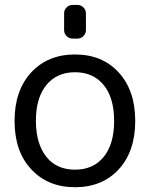

<svg xmlns="http://www.w3.org/2000/svg" viewBox="-20 -782 610 791"><path d="M171.9 -134.8Q213.9 -83 289.1 -83Q364.3 -83 407.2 -135.7Q450.2 -188.5 450.2 -283.7Q450.2 -378.9 407.2 -431.6Q364.3 -484.4 289.1 -484.4Q213.9 -484.4 170.9 -431.6Q127.9 -378.9 127.9 -284.2Q127.9 -189.5 171.9 -134.8ZM108.4 -85Q40 -158.2 40 -283.7Q40 -409.2 108.4 -483.4Q176.8 -557.6 289.1 -557.6Q401.4 -557.6 469.2 -483.4Q537.1 -409.2 537.1 -283.7Q537.1 -158.2 469.2 -84.5Q401.4 -10.7 289.1 -10.7Q176.8 -10.7 108.4 -85ZM279.3 -623Q264.6 -623 254.4 -633.3Q244.1 -643.6 244.1 -658.2V-726.6Q244.1 -741.2 254.4 -751.5Q264.6 -761.7 279.3 -761.7H298.8Q313.5 -761.7 323.7 -751.5Q334 -741.2 334 -726.6V-658.2Q334 -643.6 323.7 -633.3Q313.5 -623 298.8 -623Z"/></svg>

Font: Gen Jyuu GothicL Regular
Style: Regular
Weight: 400
Designer: [Source Han Sans]
Ryoko NISHIZUKA  (kana & ideographs); Paul D. Hunt (Latin, Greek & Cyrillic); Wenlong ZHANG  (bopomofo
Version: Version 1.002.20150607